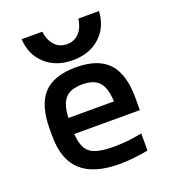

<svg xmlns="http://www.w3.org/2000/svg" viewBox="-139 -864 878 979"><g transform="rotate(-20 300.0 -374.5)"><path d="M343 10Q204 10 136 -51.5Q68 -113 68 -240V-280Q68 -409 124 -469.5Q180 -530 300 -530Q420 -530 476.5 -469.5Q533 -409 533 -280V-213H177Q180 -163 196.5 -134.5Q213 -106 249 -94.5Q285 -83 346 -83Q381 -83 417 -86.5Q453 -90 499 -99V-6Q463 1 422 5.5Q381 10 343 10ZM177 -300H424Q421 -374 392.5 -405.5Q364 -437 301 -437Q238 -437 209 -405.5Q180 -374 177 -300ZM300 -569Q210 -569 152.5 -621Q95 -673 90 -759H202Q209 -710 234.5 -683Q260 -656 300 -656Q340 -656 365.5 -683Q391 -710 398 -759H510Q505 -673 448 -621Q391 -569 300 -569Z"/></g></svg>

Font: M PLUS Code Latin 60 Medium
Style: Regular
Weight: 500
Width: 7
Monospace: yes
Designer: Coji Morishita
Foundry: UNDERFOREST DESIGN
Version: Version 1.005; ttfautohint (v1.8.3)